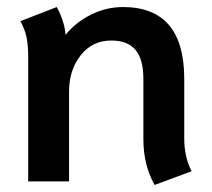

<svg xmlns="http://www.w3.org/2000/svg" viewBox="-20 -515 603 545"><path d="M387 -120V-291Q387 -347 364.5 -373.5Q342 -400 296 -400Q242 -400 209 -358Q176 -316 176 -255V0H60V-354Q60 -386 55.5 -408.5Q51 -431 38 -455L141 -495Q150 -480 157.5 -457.5Q165 -435 166 -416Q194 -451 237.5 -473Q281 -495 329 -495Q503 -495 503 -291V-122Q503 -69 524 -29L419 10Q387 -46 387 -120Z"/></svg>

Font: Niramit SemiBold
Style: Regular
Weight: 600
Designer: Katatrad Aksorn Co.,Ltd.
Foundry: Cadson Demak Co.,Ltd.
Version: Version 1.001; ttfautohint (v1.6)